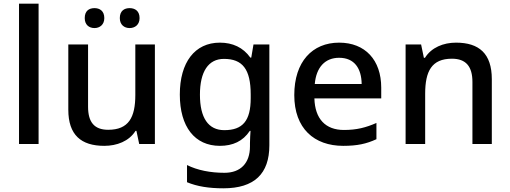

<svg xmlns="http://www.w3.org/2000/svg" viewBox="-20 -780 2764 1040"><path d="M189 0V-760H83V0Z M439 -682C439 -646 462 -628 492 -628C520 -628 545 -646 545 -682C545 -721 520 -736 492 -736C462 -736 439 -721 439 -682ZM629 -682C629 -646 653 -628 682 -628C711 -628 736 -646 736 -682C736 -721 711 -736 682 -736C653 -736 629 -721 629 -682ZM819 -539H713V-266C713 -144 677 -77 566 -77C491 -77 457 -118 457 -202V-539H350V-186C350 -49 419 10 545 10C613 10 679 -15 714 -71H719L734 0H819Z M1171 -549C1035 -549 954 -442 954 -268C954 -93 1035 10 1171 10C1241 10 1296 -15 1333 -71H1337C1336 -57 1334 -22 1334 -5V13C1334 104 1283 156 1196 156C1119 156 1049 142 993 114V207C1048 230 1112 240 1190 240C1358 240 1439 161 1439 7V-539H1353L1341 -468H1336C1297 -523 1240 -549 1171 -549ZM1193 -461C1293 -461 1338 -406 1338 -268V-248C1338 -125 1294 -75 1195 -75C1108 -75 1063 -142 1063 -267C1063 -393 1109 -461 1193 -461Z M1817 -549C1672 -549 1574 -446 1574 -265C1574 -84 1682 10 1839 10C1915 10 1965 -1 2019 -26V-114C1962 -89 1912 -76 1843 -76C1743 -76 1686 -136 1683 -247H2045V-305C2045 -455 1958 -549 1817 -549ZM1817 -467C1900 -467 1938 -409 1939 -325H1685C1693 -416 1741 -467 1817 -467Z M2450 -549C2382 -549 2317 -523 2282 -467H2276L2261 -539H2177V0H2283V-272C2283 -394 2318 -462 2428 -462C2504 -462 2539 -420 2539 -336V0H2644V-351C2644 -490 2575 -549 2450 -549Z"/></svg>

Font: Noto Sans Gujarati Medium
Style: Regular
Weight: 500
Designer: Jelle Bosma - Monotype Design Team, Universal Thirst
Foundry: Monotype Imaging Inc.
Version: Version 2.106